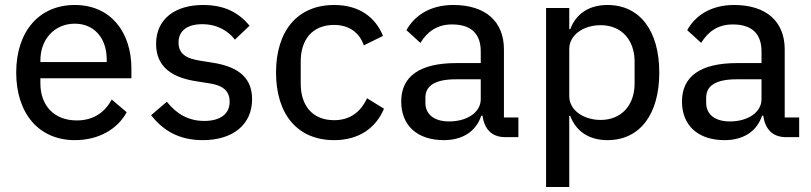

<svg xmlns="http://www.w3.org/2000/svg" viewBox="-20 -550 3254 770"><path d="M280 12C377 12 452 -33 488 -100L428 -151C400 -98 353 -67 288 -67C195 -67 142 -129 142 -215V-236H507V-275C507 -420 425 -530 280 -530C136 -530 45 -423 45 -259C45 -95 136 12 280 12ZM280 -455C358 -455 408 -397 408 -311V-301H142V-308C142 -393 199 -455 280 -455Z M793 12C915 12 991 -51 991 -152C991 -232 944 -282 830 -299L786 -306C726 -315 696 -334 696 -380C696 -424 728 -453 791 -453C853 -453 897 -424 922 -391L981 -447C937 -499 882 -530 794 -530C685 -530 606 -476 606 -374C606 -278 675 -237 774 -223L818 -216C881 -207 901 -180 901 -142C901 -94 865 -65 799 -65C736 -65 688 -93 649 -142L586 -88C634 -27 697 12 793 12Z M1320 12C1419 12 1487 -36 1520 -114L1452 -156C1426 -100 1383 -68 1320 -68C1231 -68 1186 -129 1186 -214V-304C1186 -389 1231 -450 1320 -450C1380 -450 1422 -419 1439 -368L1516 -406C1486 -480 1422 -530 1320 -530C1172 -530 1087 -425 1087 -259C1087 -93 1172 12 1320 12Z M2059 0V-79H2001V-352C2001 -464 1927 -530 1798 -530C1702 -530 1641 -485 1610 -429L1666 -378C1693 -422 1732 -452 1793 -452C1871 -452 1908 -413 1908 -344V-297H1810C1662 -297 1589 -243 1589 -143C1589 -48 1652 12 1760 12C1834 12 1889 -22 1910 -86H1915C1922 -36 1949 0 2006 0ZM1781 -63C1723 -63 1686 -90 1686 -138V-158C1686 -206 1724 -232 1809 -232H1908V-152C1908 -100 1854 -63 1781 -63Z M2170 200H2263V-85H2267C2291 -21 2345 12 2416 12C2546 12 2624 -91 2624 -259C2624 -427 2546 -530 2416 -530C2345 -530 2291 -497 2267 -433H2263V-518H2170ZM2389 -69C2319 -69 2263 -109 2263 -164V-354C2263 -409 2319 -449 2389 -449C2472 -449 2525 -390 2525 -303V-215C2525 -128 2472 -69 2389 -69Z M3185 0V-79H3127V-352C3127 -464 3053 -530 2924 -530C2828 -530 2767 -485 2736 -429L2792 -378C2819 -422 2858 -452 2919 -452C2997 -452 3034 -413 3034 -344V-297H2936C2788 -297 2715 -243 2715 -143C2715 -48 2778 12 2886 12C2960 12 3015 -22 3036 -86H3041C3048 -36 3075 0 3132 0ZM2907 -63C2849 -63 2812 -90 2812 -138V-158C2812 -206 2850 -232 2935 -232H3034V-152C3034 -100 2980 -63 2907 -63Z"/></svg>

Font: IBM Plex Devanagari Text
Style: Regular
Weight: 450
Designer: Mike Abbink, Paul van der Laan, Pieter van Rosmalen, Erin McLaughlin
Foundry: Bold Monday
Version: Version 1.0